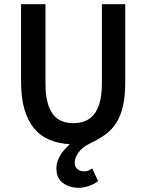

<svg xmlns="http://www.w3.org/2000/svg" viewBox="-20 -674 695 912"><path d="M354 218Q309 218 278.5 195Q248 172 248 127Q248 105 255 87Q262 69 272 54.5Q282 40 293 29.5Q304 19 312 11Q258 8 215 -10Q172 -28 142 -64Q112 -100 96 -155Q80 -210 80 -287V-654H196V-278Q196 -225 205.5 -188.5Q215 -152 232.5 -130Q250 -108 274 -98.5Q298 -89 328 -89Q358 -89 383 -98.5Q408 -108 426 -130Q444 -152 454 -188.5Q464 -225 464 -278V-654H575V-287Q575 -219 564.5 -172Q554 -125 533 -91.5Q512 -58 481 -35.5Q450 -13 410 6Q372 24 353.5 49.5Q335 75 335 98Q335 120 349 130Q363 140 380 140Q391 140 400.5 136Q410 132 418 126L446 186Q429 200 403 209Q377 218 354 218Z"/></svg>

Font: CV Source Sans Light
Style: Bold
Weight: 600
Designer: Paul D. Hunt
Foundry: Adobe Systems Incorporated
Version: Version 3.001